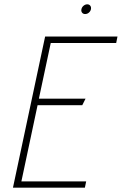

<svg xmlns="http://www.w3.org/2000/svg" viewBox="-20 -869 564 889"><path d="M384 -849Q375 -849 367 -842.5Q359 -836 357 -826Q355 -817 360 -810.5Q365 -804 374 -804Q384 -804 391.5 -810.5Q399 -817 401 -826Q403 -836 398 -842.5Q393 -849 384 -849ZM40 0H373L379 -29H79L154 -382H361L376 -412H160L215 -670H518L524 -700H189Z"/></svg>

Font: Advent Pro ExtraLight
Style: Italic
Weight: 250
Italic angle: -12°
Version: Version 3.000